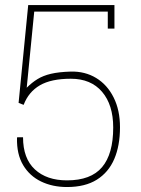

<svg xmlns="http://www.w3.org/2000/svg" viewBox="-20 -731 558 761"><path d="M245.6 10.3Q188 10.3 142.6 -11.7Q97.2 -33.7 71.5 -76.9Q45.9 -120.1 47.4 -184.1L48.3 -187H71.3Q71.3 -103 118.2 -59.6Q165 -16.1 245.6 -16.1Q340.3 -16.1 384.5 -68.4Q428.7 -120.6 428.7 -225.6Q428.7 -315.4 384.5 -367.2Q340.3 -418.9 260.7 -418.9Q182.6 -418.9 137.9 -392.8Q93.3 -366.7 73.7 -315.4L53.7 -323.2L91.8 -710.9H433.6V-617.7H407.2V-685.1H115.7L85.9 -383.3Q106.4 -403.8 128.7 -417.5Q150.9 -431.2 181.9 -438.5Q212.9 -445.8 260.3 -447.3Q316.9 -448.7 361.1 -421.9Q405.3 -395 430.4 -344.7Q455.6 -294.4 455.6 -226.6Q455.6 -153.8 432.9 -100.8Q410.2 -47.9 363.8 -18.8Q317.4 10.3 245.6 10.3Z"/></svg>

Font: Roboto Slab LO Thin
Style: Regular
Weight: 250
Designer: Google
Version: Version 2.00;September 28, 2018;FontCreator 11.5.0.2427 64-b